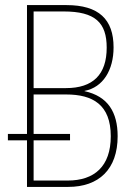

<svg xmlns="http://www.w3.org/2000/svg" viewBox="-20 -734 526 754"><path d="M86 0H248C368 0 442 -69 442 -199C442 -293 404 -356 312 -376V-377C385 -391 426 -459 426 -548C426 -658 368 -714 241 -714H86V-208H11V-183H86ZM239 -388H112V-689H230C354 -689 399 -645 399 -547C399 -441 345 -388 239 -388ZM246 -25H112V-183H255V-208H112V-363H240C344 -363 415 -323 415 -199C415 -80 350 -25 246 -25Z"/></svg>

Font: Noto Sans Condensed Thin
Style: Regular
Weight: 100
Width: 3
Designer: Monotype Design Team
Foundry: Monotype Imaging Inc.
Version: Version 2.013